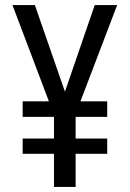

<svg xmlns="http://www.w3.org/2000/svg" viewBox="-20 -734 512 754"><path d="M235 -374 117 -714H29L172 -336H69V-275H192V-190H69V-130H192V0H277V-130H401V-190H277V-275H401V-336H296L440 -714H352Z"/></svg>

Font: Noto Sans Myanmar UI Condensed
Style: Regular
Weight: 400
Width: 3
Designer: Monotype Design Team
Foundry: Monotype Imaging Inc.
Version: Version 2.103